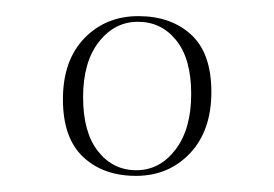

<svg xmlns="http://www.w3.org/2000/svg" viewBox="-20 -719 340 238"><path d="M148.5 -501Q108 -501 83 -524.5Q58 -548 58 -596Q58 -644 84.5 -671.5Q111 -699 151.5 -699Q192 -699 217 -676Q242 -653 242 -605Q242 -557 215.5 -529Q189 -501 148.5 -501ZM151 -692Q122 -692 102.5 -667Q83 -642 83 -598.5Q83 -555 101.5 -531.5Q120 -508 149 -508Q178 -508 197.5 -533.5Q217 -559 217 -602.5Q217 -646 198.5 -669Q180 -692 151 -692Z"/></svg>

Font: Antic Didone
Style: Regular
Weight: 400
Designer: Santiago Orozco
Foundry: Santiago Orozco
Version: Version 2.000